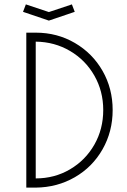

<svg xmlns="http://www.w3.org/2000/svg" viewBox="-20 -856 580 876"><path d="M100 -707H143Q241 -707 321.5 -660Q402 -613 448 -532.5Q494 -452 494 -354Q494 -256 448 -175Q402 -94 321.5 -47.5Q241 -1 143 0H100ZM451 -354Q451 -440 410.5 -511Q370 -582 299.5 -623.5Q229 -665 143 -666V-42Q229 -42 299.5 -83.5Q370 -125 410.5 -196Q451 -267 451 -354ZM85 -802 98 -836 203 -801 308 -836 321 -802 203 -762Z"/></svg>

Font: Lineal Thin
Style: Regular
Weight: 200
Designer: Created by Frank Adebiaye with contributions from Anton Moglia & Ariel Martín Pérez
Created by Frank ADEBIAYE with FontF
Foundry: Velvetyne Type Foundry
Version: Version 2.000;Glyphs 3.2 (3227)